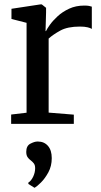

<svg xmlns="http://www.w3.org/2000/svg" viewBox="-20 -578 472 896"><path d="M32 0V-43.5L104 -52V-471.5L33.5 -489.5V-537L168.5 -557.5H175L195 -541.5V-520L192.5 -432.5L195 -433.5Q199 -443 212.8 -462.2Q226.5 -481.5 249 -502.2Q271.5 -523 302.8 -537.5Q334 -552 373.5 -552Q387 -552 395 -550.5Q403 -549 408.5 -547V-443Q403 -447 389 -450.5Q375 -454 353 -454Q295.5 -454 261.8 -435.5Q228 -417 207 -398V-52.5L324.5 -43V0ZM221.5 160Q221.5 197 205.8 226Q190 255 171 273.8Q152 292.5 142 298H140.5L112.5 280.5L112 274.5Q125.5 266 134.8 246.5Q144 227 144 207Q144 192.5 137.8 184.5Q131.5 176.5 123 170Q115 164.5 108.8 155.5Q102.5 146.5 102.5 130.5Q102.5 102.5 121.8 92.5Q141 82.5 154.5 82.5H157Q186 82.5 203.8 102.8Q221.5 123 221.5 160Z"/></svg>

Font: Merriweather Text
Style: Regular
Weight: 400
Designer: Eben Sorkin
Foundry: Eben Sorkin
Version: Version 2.100; ttfautohint (v1.7.19-72a1) -l 8 -r 50 -G 200 